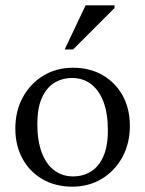

<svg xmlns="http://www.w3.org/2000/svg" viewBox="-20 -690 544 720"><path d="M254 -28.5Q291.5 -28.5 321 -46.8Q350.5 -65 367.5 -103.2Q384.5 -141.5 384.5 -201Q384.5 -265 367.8 -308.8Q351 -352.5 321 -375Q291 -397.5 250.5 -397.5Q213 -397.5 183.5 -379.2Q154 -361 137 -322.8Q120 -284.5 120 -225Q120 -161.5 136.8 -117.5Q153.5 -73.5 183.8 -51Q214 -28.5 254 -28.5ZM251 10Q188 10 139.8 -17.8Q91.5 -45.5 64.5 -94.8Q37.5 -144 37.5 -208Q37.5 -274 65.8 -325.5Q94 -377 142.8 -406.5Q191.5 -436 253.5 -436Q317 -436 365 -408.2Q413 -380.5 440 -331.5Q467 -282.5 467 -218Q467 -152 438.8 -100.5Q410.5 -49 361.8 -19.5Q313 10 251 10ZM222.5 -504.5 301 -670H409.5V-660L254 -504.5Z"/></svg>

Font: Newsreader 16pt
Style: Regular
Weight: 400
Designer: Hugues Gentile
Foundry: Production Type
Version: Version 1.003